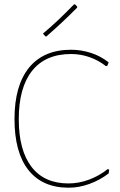

<svg xmlns="http://www.w3.org/2000/svg" viewBox="-20 -874 563 899"><path d="M313 -641.1Q359.9 -641.1 406.7 -626Q450.7 -611.8 488.8 -582L481.9 -564.9H475.1Q441.9 -591.3 399.4 -606.4Q357.4 -621.1 313 -621.1Q192.9 -621.1 130.4 -542.5Q67.9 -463.9 67.9 -315.9Q67.9 -169.9 127.9 -92.3Q187.5 -15.1 300.8 -15.1Q348.6 -15.1 396.5 -32.7Q444.3 -50.3 483.9 -82L491.2 -80.1L488.8 -62Q448.2 -30.8 398.4 -12.7Q350.1 4.9 301.8 4.9Q178.2 4.9 112.8 -78.1Q47.9 -160.6 47.9 -316.9Q47.9 -473.6 116.2 -557.6Q184.6 -641.1 313 -641.1ZM341.8 -842.8 340.8 -837.9Q301.3 -798.3 270 -769Q234.9 -736.3 196.8 -703.1L191.9 -704.1L181.2 -716.8Q214.4 -744.6 251 -778.8Q280.3 -806.2 327.1 -854L332 -853Z"/></svg>

Font: Datalegreya
Style: Gradient
Weight: 400
Designer: Figs Lab
Foundry: Figs Lab
Version: Version 1.002;PS 001.002;hotconv 1.0.70;makeotf.lib2.5.58329